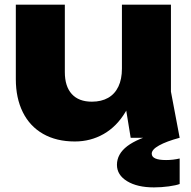

<svg xmlns="http://www.w3.org/2000/svg" viewBox="-20 -592 821 825"><path d="M48 -251.7V-571.8H258.6V-282.1Q258.6 -220.7 288.5 -187.9Q318.4 -155.1 374.6 -155.1Q415.6 -155.1 444.6 -171.6Q473.6 -188.1 488.7 -220Q503.9 -251.8 503.9 -297.1L568.4 -263.7Q557.2 -174.5 519.5 -111.5Q481.9 -48.5 425.6 -16.3Q369.2 15.9 301.5 15.9Q222.5 15.9 165.2 -16.7Q108 -49.4 78 -110Q48 -170.6 48 -251.7ZM503.9 -230.6V-571.8H714.5V-198.3L752 0H541.5ZM729.4 -12.4V0H752Q695 15.4 663.5 33Q632 50.5 632 68.3Q632 95.7 693.6 95.7Q723.8 95.7 752 89V198.6Q737.4 204.3 705.4 208.8Q673.4 213.2 641.5 213.2Q570.1 213.2 526.3 186.6Q482.5 159.9 482.5 116.3Q482.5 69.8 526.9 35.9Q571.4 2.1 660.7 -20.2Z"/></svg>

Font: Unbounded Variable
Style: Regular
Weight: 400
Designer: Luke Prowse, Jean-Baptiste Morizot, Fátima Lázaro, Florian Runge
Foundry: NaN
Version: Version 1.600;FEAKit 1.0